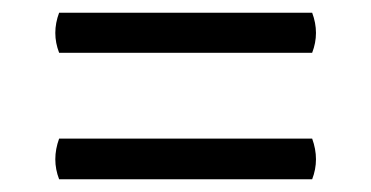

<svg xmlns="http://www.w3.org/2000/svg" viewBox="-20 -494 584 302"><path d="M73 -474H471Q483 -442 471 -411H73Q61 -442 73 -474ZM73 -276H471Q483 -243 471 -212H73Q61 -243 73 -276Z"/></svg>

Font: Arima Koshi Semi Bold
Style: Regular
Weight: 600
Designer: Joana Correia and Natanael Gama
Foundry: NDISCOVER
Version: Version 1.019;PS 001.019;hotconv 1.0.88;makeotf.lib2.5.64775